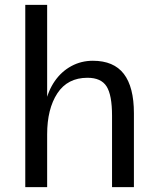

<svg xmlns="http://www.w3.org/2000/svg" viewBox="-20 -770 646 790"><path d="M84 -750H174V0H84ZM441 -294Q441 -379 418.5 -414.5Q396 -450 340 -450Q258 -450 216 -386Q174 -322 174 -217L167 -274L166 -342Q178 -397 205.5 -436.5Q233 -476 273.5 -498Q314 -520 362 -520Q448 -520 489.5 -466Q531 -412 531 -304V0H441Z"/></svg>

Font: Moderustic
Style: Regular
Weight: 400
Designer: Tural Alisoy
Foundry: TAFT Foundry
Version: Version 2.120